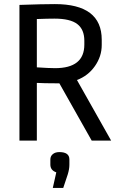

<svg xmlns="http://www.w3.org/2000/svg" viewBox="-20 -687 588 938"><path d="M319 92V118Q319 139 311 165L289 231H238L255 155Q226 145 226 117V92Q226 76 238 66Q250 56 270 56Q319 56 319 92ZM248 -667Q477 -667 477 -493V-467Q477 -412 444 -364.5Q411 -317 356 -296L523 0H428L270 -280H251Q196 -280 160 -282V0H75V-663Q187 -667 248 -667ZM246 -596Q214 -596 160 -594V-358Q220 -354 249 -354Q392 -354 392 -469V-488Q392 -543 357.5 -569.5Q323 -596 246 -596Z"/></svg>

Font: RopaSansRegular
Style: Regular
Weight: 400
Designer: Botio Nikoltchev
Foundry: Botjo Nikoltchev
Version: Version 1.002